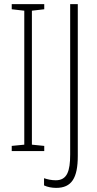

<svg xmlns="http://www.w3.org/2000/svg" viewBox="-20 -734 473 933"><path d="M195 0V-25L135 -31V-682L195 -689V-714H37V-689L98 -682V-31L37 -25V0ZM253 179C328 179 358 131 358 24V-714H321V17C321 98 306 142 251 142C231 142 212 138 194 132V167C211 175 232 179 253 179Z"/></svg>

Font: Noto Sans Gurmukhi UI ExtraCondensed ExtraLight
Style: Regular
Weight: 200
Width: 2
Designer: Jelle Bosma - Monotype Design Team
Foundry: Monotype Imaging Inc.
Version: Version 2.004